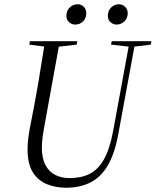

<svg xmlns="http://www.w3.org/2000/svg" viewBox="-20 -863 729 899"><path d="M211 -642 117 -654 120 -670H342L339 -654L233 -642ZM289 16Q241 16 200 -0.5Q159 -17 134 -56Q109 -95 109 -164Q109 -190 113 -220.5Q117 -251 124 -285L139 -362Q151 -426 159.5 -476Q168 -526 175 -572Q182 -618 191 -670H260L189 -279Q183 -248 179.5 -221Q176 -194 176 -172Q176 -122 193 -90Q210 -58 239.5 -43.5Q269 -29 306 -29Q359 -29 399 -48.5Q439 -68 466.5 -116.5Q494 -165 510 -251L587 -670H614L535 -241Q518 -145 485 -89Q452 -33 403 -8.5Q354 16 289 16ZM589 -644 500 -654 503 -670H689L686 -654L602 -644ZM332 -748Q316 -748 303.5 -759Q291 -770 291 -789Q291 -814 307 -828.5Q323 -843 343 -843Q361 -843 372.5 -831Q384 -819 384 -801Q384 -778 369 -763Q354 -748 332 -748ZM526 -748Q510 -748 497.5 -759Q485 -770 485 -789Q485 -814 501 -828.5Q517 -843 536 -843Q554 -843 566 -831Q578 -819 578 -801Q578 -778 562.5 -763Q547 -748 526 -748Z"/></svg>

Font: Source Serif 4 60pt
Style: Italic
Weight: 400
Italic angle: -12°
Version: Version 4.004;hotconv 1.0.116;makeotfexe 2.5.65601